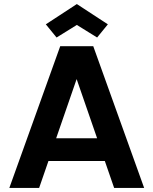

<svg xmlns="http://www.w3.org/2000/svg" viewBox="-20 -927 756 947"><path d="M497 -133H219L173 0H26L277 -699H440L691 0H543ZM358 -537 257 -245H459ZM512 -807 459 -742 359 -804 259 -742 206 -807 359 -907Z"/></svg>

Font: Poppins SemiBold
Style: Regular
Weight: 600
Designer: Ninad Kale (Devanagari), Jonny Pinhorn (Latin)
Foundry: Indian Type Foundry
Version: Version 3.002 2017